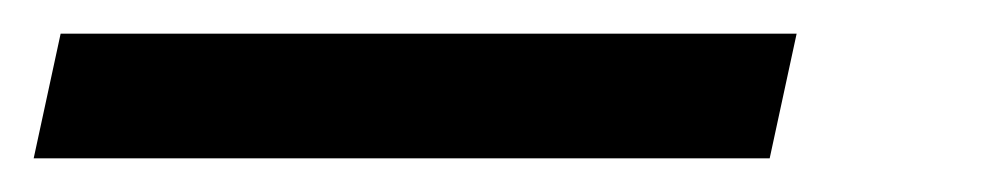

<svg xmlns="http://www.w3.org/2000/svg" viewBox="-45 38 598 114"><path d="M-25 132 -9 58H428L412 132Z"/></svg>

Font: Ysabeau Infant SemiBold
Style: Italic
Weight: 600
Italic angle: -12°
Designer: Christian Thalmann (Catharsis Fonts)
Version: Version 2.002; featfreeze: ss01,ss02,lnum